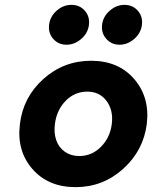

<svg xmlns="http://www.w3.org/2000/svg" viewBox="-20 -760 626 790"><path d="M314.5 -600Q287 -576 253.5 -576Q220 -576 199 -600Q178 -624 182 -658Q186 -692 213 -716Q240 -740 274 -740Q308 -740 329 -716Q350 -692 346 -658Q342 -624 314.5 -600ZM472 -576Q439 -576 417.5 -600Q396 -624 400 -658Q404 -692 431.5 -716Q459 -740 492 -740Q526 -740 547 -716Q568 -692 564 -658Q560 -624 532.5 -600Q505 -576 472 -576ZM291 10Q178 10 113 -65Q48 -140 62 -250Q75 -360 158.5 -435Q242 -510 355 -510Q467 -510 532 -435Q597 -360 584 -250Q570 -140 486.5 -65Q403 10 291 10ZM306 -118Q358 -118 395.5 -156Q433 -194 440 -250Q447 -306 418.5 -344.5Q390 -383 339 -383Q287 -383 250 -345Q213 -307 206 -250Q201 -213 211.5 -183Q222 -153 247 -135.5Q272 -118 306 -118Z"/></svg>

Font: Orkney
Style: BoldItalic
Weight: 700
Designer: Samuel Oakes and Alfredo Marco Pradil
Foundry: Alfredo Marco Pradil
Version: 1.0; ttfautohint (v1.5)